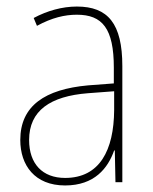

<svg xmlns="http://www.w3.org/2000/svg" viewBox="-20 -557 469 587"><path d="M215 -537C170 -537 124 -524 83 -502L93 -478C139 -503 178 -512 215 -512C293 -512 328 -470 328 -350V-302L249 -296C118 -284 42 -234 42 -129C42 -52 86 10 179 10C269 10 310 -43 329 -97H331L333 0H354V-355C354 -485 310 -537 215 -537ZM249 -272 329 -278V-220C328 -98 285 -13 179 -13C110 -13 69 -56 69 -129C69 -219 134 -263 249 -272Z"/></svg>

Font: Noto Sans Oriya Cond Thin
Style: Regular
Weight: 100
Width: 3
Designer: Amélie Bonet and Sol Matas
Foundry: Google LLC
Version: Version 2.006